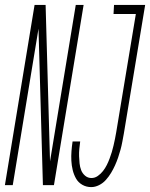

<svg xmlns="http://www.w3.org/2000/svg" viewBox="-57 -755 612 783"><path d="M-37 0 84 -735H129L147 -97L252 -735H284L163 0H118L100 -638L-5 0ZM315 8Q295 8 278.5 -1.5Q262 -11 253 -27Q244 -43 239.5 -61.5Q235 -80 234 -99.5Q233 -119 234.5 -138.5Q236 -158 239 -178H270Q268 -163 266.5 -148Q265 -133 265.5 -118Q266 -103 267.5 -88.5Q269 -74 274 -61Q279 -48 290 -38.5Q301 -29 316 -29Q330 -29 342 -37.5Q354 -46 363 -57.5Q372 -69 378.5 -82Q385 -95 390 -108.5Q395 -122 399 -135Q403 -148 406 -161.5Q409 -175 412 -189Q415 -203 417 -216L497 -698H406L408 -735H535L448 -210Q445 -194 442 -177.5Q439 -161 434.5 -144.5Q430 -128 424.5 -112Q419 -96 412 -80.5Q405 -65 396 -50Q387 -35 375 -21.5Q363 -8 347 0Q331 8 315 8Z"/></svg>

Font: Iosevka Curly XLtObl
Style: Regular
Weight: 200
Italic angle: -9°
Monospace: yes
Designer: Belleve Invis
Foundry: Belleve Invis
Version: Version 11.1.0; ttfautohint (v1.8.3)